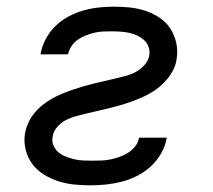

<svg xmlns="http://www.w3.org/2000/svg" viewBox="-20 -548 640 576"><path d="M252 8Q227 8 202 5.5Q177 3 154.5 -4.5Q132 -12 111.5 -24.5Q91 -37 77 -56Q63 -75 57 -99Q51 -123 55 -148Q58 -164 65 -179.5Q72 -195 82.5 -208Q93 -221 106.5 -232Q120 -243 135 -251.5Q150 -260 165.5 -266.5Q181 -273 197 -278.5Q213 -284 228.5 -288.5Q244 -293 260 -297Q276 -301 292 -304.5Q308 -308 324 -312Q340 -316 356 -320Q372 -324 387 -332Q402 -340 413.5 -353Q425 -366 428 -382Q430 -396 425.5 -408Q421 -420 412 -428Q403 -436 391.5 -441.5Q380 -447 367.5 -449.5Q355 -452 342 -453Q329 -454 315 -454Q302 -454 289.5 -453.5Q277 -453 264 -450Q251 -447 238 -442Q225 -437 213.5 -429Q202 -421 194.5 -409.5Q187 -398 184 -385H101L102 -387Q106 -410 117.5 -431.5Q129 -453 146.5 -470Q164 -487 185.5 -498.5Q207 -510 230 -516.5Q253 -523 276 -525.5Q299 -528 321 -528Q346 -528 370 -525.5Q394 -523 416.5 -515.5Q439 -508 458.5 -495Q478 -482 490.5 -463Q503 -444 508.5 -420.5Q514 -397 510 -372Q508 -356 501 -341Q494 -326 483 -312.5Q472 -299 459 -288Q446 -277 431 -268.5Q416 -260 400.5 -253.5Q385 -247 369.5 -241.5Q354 -236 337.5 -231.5Q321 -227 305.5 -223Q290 -219 274 -215.5Q258 -212 241.5 -208Q225 -204 209.5 -200Q194 -196 179 -188.5Q164 -181 152 -167.5Q140 -154 138 -138Q135 -124 140.5 -111.5Q146 -99 155.5 -91Q165 -83 178 -78Q191 -73 204 -70Q217 -67 231 -66.5Q245 -66 259 -66Q272 -66 285.5 -66.5Q299 -67 312.5 -70Q326 -73 339 -77.5Q352 -82 364.5 -90Q377 -98 386 -109.5Q395 -121 397 -135H480V-133Q476 -110 463.5 -88Q451 -66 432.5 -49Q414 -32 391.5 -20.5Q369 -9 345.5 -3Q322 3 298.5 5.5Q275 8 252 8Z"/></svg>

Font: Iosevka Extended Oblique
Style: Regular
Weight: 400
Width: 7
Italic angle: -9°
Monospace: yes
Designer: Belleve Invis
Foundry: Belleve Invis
Version: Version 32.0.1; ttfautohint (v1.8.4)